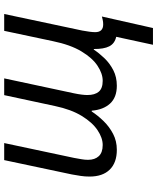

<svg xmlns="http://www.w3.org/2000/svg" viewBox="64 -640 760 929"><g transform="rotate(-90 444.5 -175.0)"><path d="M692.9 184.6 731.4 6.8Q698.7 -0.5 685.3 -26.9Q671.9 -53.2 672.4 -101.6H669.4Q652.3 -75.7 627.4 -49.8Q602.5 -23.9 569.6 -7.1Q536.6 9.8 494.6 9.8Q438.5 9.8 408.4 -22.9Q378.4 -55.7 374 -111.8H370.1Q350.6 -82 323.5 -54.2Q296.4 -26.4 261.7 -8.3Q227.1 9.8 184.6 9.8Q122.6 9.8 88.9 -24.4Q55.2 -58.6 55.2 -122.1Q55.2 -145 58.3 -165Q61.5 -185.1 65.4 -207.5L134.8 -535.2H217.3L145.5 -197.3Q141.6 -176.3 138.9 -160.2Q136.2 -144 136.2 -129.4Q136.2 -96.7 153.8 -77.6Q171.4 -58.6 208 -58.6Q242.2 -58.6 279.5 -83.5Q316.9 -108.4 348.4 -159.7Q379.9 -210.9 396.5 -289.6L449.2 -535.2H530.3L458 -197.3Q453.6 -176.3 451.7 -160.2Q449.7 -144 449.7 -132.8Q449.7 -96.7 465.8 -77.6Q481.9 -58.6 518.6 -58.6Q553.2 -58.6 591.1 -83.5Q628.9 -108.4 660.9 -161.6Q692.9 -214.8 710.4 -299.8L760.3 -535.2H841.8L761.7 -157.7Q758.3 -139.6 756.1 -123Q753.9 -106.4 753.9 -95.2Q753.9 -56.2 791.5 -56.2Q803.7 -56.2 813.5 -58.6Q823.2 -61 829.6 -62.5L773.9 184.6Z"/></g></svg>

Font: Open Sans
Style: Italic
Weight: 400
Italic angle: -12°
Designer: Monotype Design Team
Foundry: Monotype Imaging Inc.
Version: Version 3.000; ttfautohint (v1.8.4)